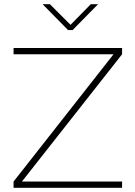

<svg xmlns="http://www.w3.org/2000/svg" viewBox="-20 -900 649 920"><path d="M565 -670H45V-640H524L45 -30V0H565V-30H85L565 -640ZM184 -880 306 -756H328L450 -880H415L318 -781L219 -880Z"/></svg>

Font: LT Wave Alt Thin
Style: Regular
Weight: 100
Designer: Daniel Lyons
Version: Version 2.5 (Glyphs App)